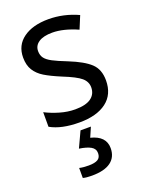

<svg xmlns="http://www.w3.org/2000/svg" viewBox="-155 -624 762 991"><g transform="rotate(-20 226.0 -128.0)"><path d="M208 10Q109 10 49 -24V-104Q84 -86 126.5 -73.5Q169 -61 210 -61Q269 -61 297.5 -82Q326 -103 326 -140Q326 -171 300.5 -193Q275 -215 202 -244Q147 -267 115 -286.5Q83 -306 65.5 -334Q48 -362 48 -404Q48 -471 99.5 -508.5Q151 -546 238 -546Q321 -546 400 -510L371 -440Q294 -474 233 -474Q184 -474 158 -456.5Q132 -439 132 -409Q132 -386 143.5 -370.5Q155 -355 181.5 -341Q208 -327 259 -307Q339 -275 374.5 -241.5Q410 -208 410 -148Q410 -71 356.5 -30.5Q303 10 208 10ZM174 290Q143 290 125 285V230Q145 235 176 235Q210 235 226.5 225Q243 215 243 191Q243 167 221 154.5Q199 142 158 136L198 50H255L232 103Q313 123 313 189Q313 238 278 264Q243 290 174 290Z"/></g></svg>

Font: Noto Sans Display
Style: Regular
Weight: 400
Designer: Monotype Design team
Foundry: Monotype Imaging Inc.
Version: Version 1.000